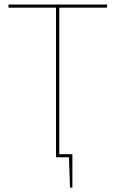

<svg xmlns="http://www.w3.org/2000/svg" viewBox="-20 -701 514 856"><path d="M456.3 -666.9 458.4 -680.9H17.8V-666.9H229.8V0H287.4L292.1 135.3H302.7V-13.6H244.3V-666.9Z"/></svg>

Font: Fira Sans Hair
Style: Regular
Weight: 100
Designer: bBox Type GmbH & Carrois Corporate GbR & Edenspiekermann AG
Foundry: bBox Type GmbH & Carrois Corporate GbR & Edenspiekermann AG
Version: Version 4.300;PS 004.300;hotconv 1.0.88;makeotf.lib2.5.64775